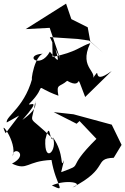

<svg xmlns="http://www.w3.org/2000/svg" viewBox="-26 -988 688 1055"><path d="M326 -108C302 -53 331 -143 264 -234C293 -163 216 -83 223 -221C250 -335 245 -210 265 -224C115 -375 148 -283 168 -432C161 -422 196 -400 97 -329C207 -454 135 -404 133 -416C250 -531 136 -520 295 -462C282 -530 301 -507 343 -544C442 -487 377 -622 442 -455L588 -598C458 -503 549 -661 471 -536C532 -596 400 -604 470 -751C415 -734 396 -702 263 -675L261 -781C301 -640 308 -632 248 -704C193 -603 99 -686 209 -693C149 -667 137 -471 159 -590C121 -402 3 -350 11 -315L79 -353L5 -256C-41 -347 71 -209 44 -129C42 -191 139 -140 40 -89C127 -48 118 -103 257 -109C281 34 344 72 259 31C340 -5 445 18 372 42C578 -64 485 -117 599 -121L642 -192L588 -303L378 -360L269 -372L395 -308L411 -323L504 -225C324 -47 447 -92 310 -42ZM470 -761 456 -838 366 -883 337 -968 115 -828 247 -835 304 -666 248 -784 400 -774 464 -765 541 -698Z"/></svg>

Font: Asimov Silicon
Style: Regular
Weight: 400
Designer: Google
Version: Version 2.000980; 2014